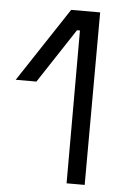

<svg xmlns="http://www.w3.org/2000/svg" viewBox="-51 -738 503 776"><g transform="rotate(5 200.0 -350.0)"><path d="M323.8 -700 322.2 0H248.8V-620H236.8L91.5 -399H7.5L206.2 -700Z"/></g></svg>

Font: Space Grotesk Variable
Style: Regular
Weight: 400
Designer: Florian Karsten (Space Grotesk), Colophon Foundry (Space Mono)
Foundry: Florian Karsten
Version: Version 1.106